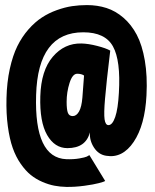

<svg xmlns="http://www.w3.org/2000/svg" viewBox="-20 -726 610 755"><path d="M241 9Q216.5 8.5 194 4.2Q171.5 0 146.5 -10.8Q121.5 -21.5 101 -38Q80.5 -54.5 61.5 -81.8Q42.5 -109 30 -144.2Q17.5 -179.5 10.8 -229.5Q4 -279.5 5.5 -339.5Q7 -402.5 18.5 -455Q30 -507.5 48.2 -544.5Q66.5 -581.5 92 -610.5Q117.5 -639.5 144.8 -657.2Q172 -675 203.5 -686.2Q235 -697.5 263.5 -701.8Q292 -706 322 -706Q363 -706 398.8 -694.5Q434.5 -683 465.5 -656.2Q496.5 -629.5 517.8 -589.2Q539 -549 549.5 -488Q560 -427 556 -351Q550 -234 505.8 -168.2Q461.5 -102.5 397.5 -113.5Q367.5 -118 349.5 -145.8Q331.5 -173.5 333.5 -205.5Q317.5 -143.5 245 -143.5Q195 -143.5 165.2 -195.2Q135.5 -247 138.5 -347.5Q141.5 -449 187.5 -502.8Q233.5 -556.5 300 -555Q327 -554.5 362 -545.5Q397 -536.5 413.5 -527Q398 -398.5 393 -337.5Q388 -280 391.2 -257Q394.5 -234 406.5 -234Q422 -234 433 -265.8Q444 -297.5 447.5 -361Q455 -488 424.2 -543.5Q393.5 -599 307.5 -599Q129 -599 122 -352Q114.5 -105 241 -100Q269.5 -99 292 -103Q314.5 -107 321.2 -110.2Q328 -113.5 331.5 -116L393.5 -14.5Q390 -11.5 369.2 -6Q348.5 -0.5 311.8 4.5Q275 9.5 241 9ZM266 -269.5Q280.5 -269.5 290.8 -287.5Q301 -305.5 304 -342.5Q308.5 -398 310.5 -429Q300.5 -436 283.5 -436Q265 -436 253.5 -399.8Q242 -363.5 242 -325.5Q242 -295 247 -282.2Q252 -269.5 266 -269.5Z"/></svg>

Font: League Mono Narrow ExtraBold
Style: Regular
Weight: 800
Width: 3
Designer: Tyler Finck
Foundry: The League of Moveable Type / Tyler Finck
Version: Version 2.210